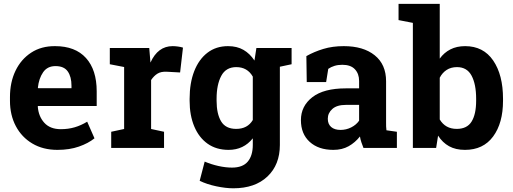

<svg xmlns="http://www.w3.org/2000/svg" viewBox="-20 -782 2714 1015"><path d="M283.7 10.3Q207.5 10.3 151.1 -23.2Q94.7 -56.6 63.7 -115.2Q32.7 -173.8 32.7 -249V-268.6Q32.7 -347.2 62 -408Q91.3 -468.8 144.8 -503.7Q198.2 -538.6 271 -538.1Q377.9 -538.1 434.6 -475.3Q491.2 -412.6 491.2 -299.3V-221.7H180.7L179.7 -218.8Q183.6 -166.5 214.4 -132.8Q245.1 -99.1 301.8 -99.1Q340.8 -99.1 374.8 -109.1Q408.7 -119.1 440.9 -138.7L479.5 -50.8Q446.8 -24.4 397.2 -7.1Q347.7 10.3 283.7 10.3ZM181.6 -315.9H357.9V-328.6Q357.9 -376.5 338.1 -404.5Q318.4 -432.6 273.4 -432.6Q230.5 -432.6 208 -400.1Q185.5 -367.7 180.2 -318.4Z M567.9 0V-85.4L636.2 -100.1V-427.7L560.5 -442.4V-528.3H769L774.4 -462.9L775.4 -451.2Q814.5 -538.1 892.6 -538.1Q905.3 -538.1 920.2 -536.1Q935.1 -534.2 947.3 -530.3L932.1 -398.9L861.3 -402.8Q831.1 -404.3 812.3 -392.6Q793.5 -380.9 778.8 -358.9V-100.1L847.2 -85.4V0Z M1213.4 213.4Q1173.3 213.4 1123.5 202.9Q1073.7 192.4 1035.6 173.8L1062 72.3Q1096.2 86.9 1134.5 95.5Q1172.9 104 1206.1 104Q1263.2 104 1289.8 72.3Q1316.4 40.5 1316.4 -16.1V-50.8Q1268.1 10.3 1188.5 10.3Q1123.5 10.3 1077.6 -22.2Q1031.7 -54.7 1007.1 -113.3Q982.4 -171.9 982.4 -249.5V-259.8Q982.4 -343.3 1006.8 -405.8Q1031.2 -468.3 1076.7 -503.2Q1122.1 -538.1 1185.5 -538.1Q1232.9 -538.1 1267.1 -518.3Q1301.3 -498.5 1325.2 -461.9L1335.4 -528.3H1521.5V-442.4L1459.5 -429.2V-15.6Q1459.5 88.9 1393.8 151.1Q1328.1 213.4 1213.4 213.4ZM1228.5 -100.6Q1288.6 -100.6 1316.4 -147.5V-377Q1287.6 -427.2 1229 -427.2Q1174.3 -427.2 1149.7 -380.9Q1125 -334.5 1125 -259.8V-249.5Q1125 -180.2 1148.9 -140.4Q1172.9 -100.6 1228.5 -100.6Z M1742.2 10.3Q1663.6 10.3 1617.2 -32Q1570.8 -74.2 1570.8 -147Q1570.8 -221.2 1631.1 -268.1Q1691.4 -314.9 1808.6 -314.9H1878.4V-354Q1878.4 -392.1 1856.2 -415.8Q1834 -439.5 1789.6 -439.5Q1766.6 -439.5 1748.3 -433.8Q1730 -428.2 1715.3 -418L1704.1 -348.1H1601.6L1599.6 -485.4Q1641.1 -508.8 1689.5 -523.4Q1737.8 -538.1 1797.4 -538.1Q1900.9 -538.1 1960.9 -489.7Q2021 -441.4 2021 -352.5V-134.8Q2021 -124 2021.2 -113.8Q2021.5 -103.5 2022.9 -93.3L2078.1 -85.4V0H1901.4Q1896 -13.7 1890.6 -29.3Q1885.3 -44.9 1882.8 -60.5Q1857.4 -28.3 1823 -9Q1788.6 10.3 1742.2 10.3ZM1780.3 -95.2Q1810.1 -95.2 1836.7 -108.6Q1863.3 -122.1 1878.4 -144V-227.5H1808.1Q1761.2 -227.5 1737.1 -206.1Q1712.9 -184.6 1712.9 -154.3Q1712.9 -126 1730.7 -110.6Q1748.5 -95.2 1780.3 -95.2Z M2438 10.3Q2388.7 10.3 2354 -9Q2319.3 -28.3 2295.9 -64.9L2285.6 0H2162.6V-661.1L2086.9 -675.8V-761.7H2304.7V-472.2Q2327.6 -503.9 2361.1 -521Q2394.5 -538.1 2439 -538.1Q2535.2 -538.1 2587.2 -462.2Q2639.2 -386.2 2639.2 -259.8V-249.5Q2639.2 -131.3 2586.9 -60.5Q2534.7 10.3 2438 10.3ZM2394.5 -100.6Q2449.2 -100.6 2473.1 -139.4Q2497.1 -178.2 2497.1 -249.5V-259.8Q2497.1 -336.9 2472.9 -382.1Q2448.7 -427.2 2396 -427.2Q2363.8 -427.2 2340.8 -412.1Q2317.9 -397 2304.7 -371.1V-150.4Q2334.5 -100.6 2394.5 -100.6Z"/></svg>

Font: Roboto Slab
Style: Bold
Weight: 700
Designer: Google
Version: Version 2.000; ttfautohint (v1.8.1.43-b0c9)